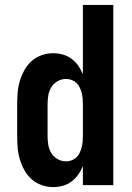

<svg xmlns="http://www.w3.org/2000/svg" viewBox="-20 -755 540 783"><path d="M197 8Q173 8 150 0Q127 -8 109 -24Q91 -40 79.5 -61Q68 -82 61 -105Q54 -128 52 -152Q50 -176 50 -200V-330Q50 -354 52 -378Q54 -402 61 -425Q68 -448 79.5 -469Q91 -490 109 -506Q127 -522 150 -530Q173 -538 197 -538Q217 -538 236.5 -532.5Q256 -527 272 -515Q288 -503 299.5 -486.5Q311 -470 318 -452V-735H442V0H318V-78Q311 -60 299.5 -43.5Q288 -27 272 -15Q256 -3 236.5 2.5Q217 8 197 8ZM249 -97Q249 -97 249 -97Q249 -97 249 -97Q261 -97 272 -101Q283 -105 291.5 -113Q300 -121 305 -132Q310 -143 313 -154Q316 -165 317 -176.5Q318 -188 318 -200V-330Q318 -342 317 -353.5Q316 -365 313 -376.5Q310 -388 305 -398.5Q300 -409 291.5 -417Q283 -425 272 -429Q261 -433 249 -433Q231 -433 215 -424Q199 -415 189.5 -399.5Q180 -384 177 -366Q174 -348 174 -330V-200Q174 -182 177 -164Q180 -146 189.5 -130.5Q199 -115 215 -106Q231 -97 249 -97Z"/></svg>

Font: iosevka_custom_sans_ss08 XBd
Style: Regular
Weight: 800
Designer: Belleve Invis
Foundry: Belleve Invis
Version: Version 10.3.0; ttfautohint (v1.8.3)